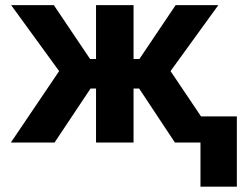

<svg xmlns="http://www.w3.org/2000/svg" viewBox="-20 -550 934 741"><path d="M208.2 -275.6 22.9 -530.3H187.7L327.6 -322.4H350.6V-530.3H495.4V-322.4H518.1L657.9 -530.3H822.7L638.2 -275.6L823.6 0H655L517.1 -208.2H495.4V0H350.6V-208.2H329.4L190.6 0H22ZM894.1 170.3H753.7V-100.9H894.1Z"/></svg>

Font: Pretendard GOV Variable
Style: Regular
Weight: 400
Designer: Base glyphs from Inter by Rasmus Andersson; Hangul glyphs from Noto Sans CJK(Source Han Sans) by Jang Soo-young and Kang
Foundry: Kil Hyung-jin
Version: Version 1.307;Glyphs 3.2 (3192)